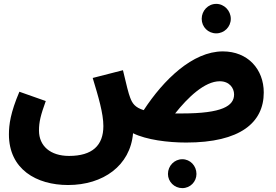

<svg xmlns="http://www.w3.org/2000/svg" viewBox="-20 -722 1422 990"><path d="M1095 -550C1136 -550 1170 -583 1170 -625C1170 -667 1136 -702 1095 -702C1053 -702 1020 -667 1020 -625C1020 -583 1053 -550 1095 -550ZM331 232C512 232 652 132 666 -35C735 -1 846 13 940 13C1219 13 1340 -90 1340 -245C1340 -365 1258 -457 1129 -457C973 -457 823 -310 721 -154C676 -168 662 -189 651 -219C643 -239 632 -283 614 -360L458 -320C487 -224 513 -138 513 -72C513 28 456 82 336 82C240 82 181 31 181 -49C181 -94 190 -129 216 -201L80 -249C34 -141 26 -79 26 -29C26 151 168 232 331 232ZM1113 -303C1163 -303 1187 -268 1187 -235C1187 -176 1126 -137 918 -137C905 -137 894 -137 883 -137C948 -219 1035 -303 1113 -303ZM920 248C961 248 993 215 993 175C993 133 961 99 920 99C879 99 846 133 846 175C846 215 879 248 920 248Z"/></svg>

Font: Noto Sans Arabic UI SmCn XBd
Style: Regular
Weight: 800
Width: 4
Designer: Monotype Design Team, Nadine Chahine and Nizar Qandah
Foundry: Monotype Imaging Inc.
Version: Version 2.010